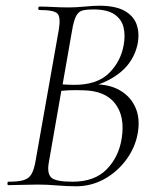

<svg xmlns="http://www.w3.org/2000/svg" viewBox="-20 -648 551 672"><path d="M297 -344 309 -353Q365 -353 402 -330.5Q439 -308 455 -269.5Q471 -231 462 -181Q453 -131 421.5 -88.5Q390 -46 344.5 -21Q299 4 246 4Q216 4 180 1Q144 -2 113 -2Q84 -2 56.5 -1Q29 0 9 0Q6 0 6 -6Q6 -12 9 -12Q44 -12 62.5 -17.5Q81 -23 90 -38.5Q99 -54 104 -82L186 -545Q193 -588 181 -600.5Q169 -613 118 -613Q114 -613 114 -619Q114 -625 118 -625Q140 -625 166.5 -623.5Q193 -622 221 -622Q245 -622 276.5 -625Q308 -628 327 -628Q385 -628 417 -609.5Q449 -591 459 -560Q469 -529 461 -491Q448 -435 405 -398Q362 -361 297 -344ZM306 -615Q284 -615 269.5 -611.5Q255 -608 246.5 -592Q238 -576 232 -540L198 -346L172 -354Q201 -352 219.5 -351.5Q238 -351 240 -351Q320 -351 361.5 -392Q403 -433 413 -491Q419 -524 412.5 -552Q406 -580 381 -597.5Q356 -615 306 -615ZM234 -12Q311 -12 353.5 -55.5Q396 -99 406 -164Q418 -240 383 -285.5Q348 -331 270 -332Q244 -333 220 -332Q196 -331 171 -327L196 -338L151 -80Q144 -42 159 -27Q174 -12 234 -12ZM172 -354Z"/></svg>

Font: Cormorant Light
Style: Italic
Weight: 300
Italic angle: -10°
Designer: Christian Thalmann (Catharsis Fonts)
Foundry: Catharsis Fonts
Version: Version 4.000